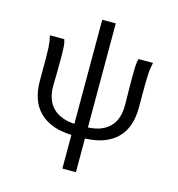

<svg xmlns="http://www.w3.org/2000/svg" viewBox="-128 -800 1042 1123"><g transform="rotate(15 393.5 -238.5)"><path d="M352 8Q291 6 245 -10Q193 -28 159 -61.5Q125 -95 108.5 -142Q92 -189 92 -247V-383Q92 -417 90.5 -450Q89 -483 80 -522H167Q174 -502 175.5 -476Q177 -450 177 -428Q177 -417 177 -405Q177 -336 176.5 -314Q176 -292 175.5 -273Q175 -254 175 -240Q175 -200 186 -167Q197 -134 220.5 -110Q244 -86 280 -73Q310 -61 352 -59V-689H434V-59Q475 -61 506 -72Q541 -85 564.5 -108.5Q588 -132 599 -165.5Q610 -199 610 -240Q610 -254 609.5 -273Q609 -292 609 -314Q609 -336 608.5 -359.5Q608 -383 608 -405Q608 -440 609 -471Q610 -502 617 -522H704Q695 -482 694 -448.5Q693 -415 692 -383V-247Q692 -189 676 -142Q660 -95 626 -61.5Q592 -28 541 -10Q495 6 434 8V212H352Z"/></g></svg>

Font: Rising Sun
Style: Regular
Weight: 400
Designer: Matt McInerney, Pablo Impallari, Rodrigo Fuenzalida (Raleway font), Stephen Hutchings (Greek), Cristiano Sobral (main ch
Foundry: The Rising Sun Project Authors
Version: Version 4.327; ttfautohint (v1.8.4.7-5d5b-dirty)